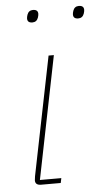

<svg xmlns="http://www.w3.org/2000/svg" viewBox="-51 -725 413 759"><g transform="rotate(-5 155.5 -345.5)"><path d="M103 -642Q83 -642 83 -659Q83 -665 86 -674Q92 -691 109 -691Q129 -691 129 -674Q129 -668 126 -659Q120 -642 103 -642ZM285 -642Q265 -642 265 -659Q265 -665 268 -674Q274 -691 291 -691Q311 -691 311 -674Q311 -668 308 -659Q302 -642 285 -642ZM159 0H81Q58 0 58 -19Q58 -23 60 -35L155 -506H176L78 -19H163Z"/></g></svg>

Font: IBM Plex Sans Thin
Style: Italic
Weight: 100
Italic angle: -11.31°
Designer: Mike Abbink, Paul van der Laan, Pieter van Rosmalen
Foundry: Bold Monday
Version: Version 3.0